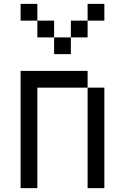

<svg xmlns="http://www.w3.org/2000/svg" viewBox="-20 -975 648 995"><path d="M434 -781.2H347.2V-868.1H434ZM434 -954.9H520.8V-868.1H434ZM260.4 -781.2H173.6V-868.1H260.4ZM86.8 -954.9H173.6V-868.1H86.8ZM434 0V-520.8H520.8V0ZM434 -607.6V-520.8H173.6V0H86.8V-607.6ZM347.2 -694.4H260.4V-781.2H347.2Z"/></svg>

Font: 8-bit Operator+
Style: Regular
Weight: 400
Designer: GrandChaos9000
Foundry: Grand Chaos Productions
Version: Version 1.2.0 - April 24, 2014